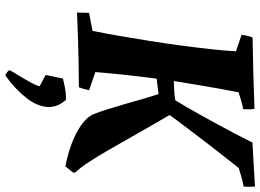

<svg xmlns="http://www.w3.org/2000/svg" viewBox="-148 -552 973 718"><g transform="rotate(90 339.0 -192.5)"><path d="M601.7 50.2Q577.4 45.8 547.7 36.9Q518 28.1 489.6 15Q461.1 1.8 438.7 -15.8Q416.2 -33.4 406.4 -55Q397.6 -77.8 388.1 -107.8Q378.7 -137.7 369.1 -171.2Q359.6 -204.6 350.1 -237.3Q340.7 -269.9 331.4 -298.3Q316.3 -296.4 302.2 -294.7Q288.1 -293 273.6 -291.2Q269.6 -260.7 265.8 -229.2Q262.1 -197.7 258.8 -167.7Q255.5 -137.7 253.3 -111Q251 -84.2 249 -62.2L316.9 -38.5Q314.8 -28.5 312.3 -19.5Q309.8 -10.5 305.9 -0.5Q257.9 0 210.5 0.7Q163.1 1.5 117.3 3Q71.5 4.5 26.7 6.6Q26.8 -5 26.8 -16.2Q26.8 -27.5 27.8 -38.5L95 -51.6Q104 -96.3 113.6 -151.2Q123.1 -206 132.5 -264.8Q141.8 -323.5 149.6 -381.5Q157.4 -439.6 163.2 -492.5Q169 -545.5 171.4 -587.8L109.7 -608.9Q111.2 -621 113.5 -631Q115.8 -641.1 119.8 -650Q186.9 -651 253.5 -652.8Q320.2 -654.6 386.8 -657.1Q388.3 -647.1 388.3 -636.7Q388.3 -626.2 387.9 -615.2Q372.1 -612.1 355 -607Q337.9 -601.9 324.8 -597.8Q318.3 -564.9 310.7 -523.6Q303.2 -482.2 296.2 -438.9Q289.1 -395.7 282.5 -355.5Q299.2 -356 318.9 -357Q338.6 -357.9 354.3 -360.9Q365.7 -379.2 380.3 -404.1Q394.9 -429 410.8 -458Q426.7 -486.9 444.2 -518.7Q461.7 -550.5 479 -583.7Q496.3 -616.8 512.6 -649.5Q550.1 -651.5 591.1 -654Q632 -656.5 676.9 -659Q677.9 -648.5 678.1 -637.8Q678.3 -627.1 677.4 -616.6Q660.1 -613.6 642.6 -608.7Q625.2 -603.9 607.9 -598.3Q584.9 -569.1 558.9 -536.3Q533 -503.6 506.9 -469.2Q480.7 -434.7 455.8 -402Q430.8 -369.3 409.6 -339.6Q451 -269.1 483.4 -211.6Q515.7 -154.1 541.3 -110.1Q566.9 -66.1 587.2 -35.3Q607.4 -4.6 624.6 12.9V21.3ZM262.4 274Q257.5 274 249.8 268.1Q242.2 262.2 242.2 259.2Q242.2 256.7 250.4 243.3Q258.7 229.8 269.7 211.6Q280.6 193.4 290.1 175.7Q299.5 158 302 146.2L259.8 123.7Q260.8 118.8 263.8 104.6Q266.7 90.5 269.7 76.4Q272.7 62.3 273.6 58.9Q285.5 55.9 307.4 51.7Q329.3 47.4 352.6 47.4Q366.4 62.8 373.1 79.1Q379.8 95.5 379.8 112.3Q378.8 154.6 344.5 197.4Q310.1 240.3 262.4 274Z"/></g></svg>

Font: Labrada
Style: Italic
Weight: 400
Italic angle: -7°
Designer: Mercedes Jáuregui
Foundry: Omnibus-Type Team
Version: Version 1.000